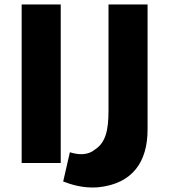

<svg xmlns="http://www.w3.org/2000/svg" viewBox="-20 -720 795 860"><path d="M641 -140C641 3 576 103 419 119C355 124 302 108 263 93C273 49 283 6 293 -38C334 -25 375 -25 405 -50C453 -81 466 -136 466 -224V-700H641ZM252 10H77V-700H252Z"/></svg>

Font: Repo ExtraBold
Style: Bold
Weight: 700
Designer: Stefan Peev
Foundry: Context Ltd
Version: Version 1.502